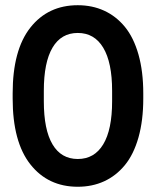

<svg xmlns="http://www.w3.org/2000/svg" viewBox="-20 -710 600 740"><path d="M279.8 9.8Q165 9.8 96.9 -76.7Q28.8 -163.1 28.8 -330.1V-350.1Q28.8 -517.1 96.9 -603.5Q165 -689.9 279.8 -689.9Q335.4 -689.9 381.3 -668.9Q427.2 -647.9 461.2 -606.7Q495.1 -565.4 513.7 -500Q532.2 -434.6 532.2 -350.1V-330.1Q532.2 -245.6 513.7 -180.2Q495.1 -114.7 461.2 -73.5Q427.2 -32.2 381.3 -11.2Q335.4 9.8 279.8 9.8ZM148.9 -319.8Q148.9 -210 182.4 -153.6Q215.8 -97.2 279.8 -97.2Q343.8 -97.2 377.9 -153.8Q412.1 -210.4 412.1 -319.8V-359.9Q412.1 -469.2 377.9 -526.1Q343.8 -583 279.8 -583Q215.8 -583 182.4 -526.4Q148.9 -469.7 148.9 -359.9Z"/></svg>

Font: TASA Orbiter Display SemiBold
Style: Regular
Weight: 600
Designer: Weizhong Zhang
Version: Version 1.000;Glyphs 3.1.2 (3151)